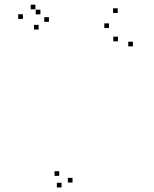

<svg xmlns="http://www.w3.org/2000/svg" viewBox="-20 -783 660 822"><path d="M290.5 -1.5V-21.5H270.5V-1.5ZM549 -584.5V-604.5H529V-584.5ZM484 -727.5V-747.5H464V-727.5ZM153 -721.5V-741.5H133V-721.5ZM189.5 -689.5V-709.5H169.5V-689.5ZM131.5 -743V-763H111.5V-743ZM78 -702V-722H58V-702ZM145.5 -656.5V-676.5H125.5V-656.5ZM446.5 -663V-683H426.5V-663ZM485 -606V-626H465V-606ZM233.5 -30V-50H213.5V-30ZM243.5 19.5V-0.5H223.5V19.5Z"/></svg>

Font: Monaspace Radon Dots Var
Style: Regular
Weight: 400
Designer: Riley Cran and the Lettermatic Team
Version: Version 1.100 (Monaspace Radon Dots)